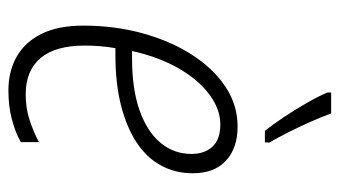

<svg xmlns="http://www.w3.org/2000/svg" viewBox="-197 -608 815 461"><g transform="rotate(90 210.5 -377.5)"><path d="M196.8 9.8Q151.4 9.8 116.2 -10Q81.1 -29.8 61.3 -69.6Q41.5 -109.4 41.5 -169.9Q41.5 -245.1 59.8 -311.8Q78.1 -378.4 110.8 -429.9Q143.6 -481.4 187.7 -511Q231.9 -540.5 283.7 -540.5Q335.4 -540.5 365.7 -512.7Q396 -484.9 396 -432.6Q396 -391.1 377.4 -356.7Q358.9 -322.3 322.3 -298.1Q285.6 -273.9 232.9 -260.5Q180.2 -247.1 112.3 -247.1H95.7Q92.8 -231.4 91.1 -212.4Q89.4 -193.4 89.4 -173.8Q89.4 -103 119.4 -67.4Q149.4 -31.7 206.5 -31.7Q239.3 -31.7 267.3 -40.8Q295.4 -49.8 321.3 -63.5V-20Q297.9 -6.8 266.6 1.5Q235.4 9.8 196.8 9.8ZM102.5 -287.1H121.1Q193.4 -287.1 244.4 -304.9Q295.4 -322.8 322.5 -355Q349.6 -387.2 349.6 -429.7Q349.6 -460.9 332.3 -480Q314.9 -499 278.8 -499Q242.2 -499 206.8 -472.7Q171.4 -446.3 144 -398.7Q116.7 -351.1 102.5 -287.1ZM294.4 -606Q279.3 -624.5 261.2 -651.6Q243.2 -678.7 227.1 -706.8Q210.9 -734.9 202.1 -756.3V-765.1H252.4Q261.7 -739.7 273.4 -713.4Q285.2 -687 297.6 -662.4Q310.1 -637.7 322.3 -616.7L321.8 -606Z"/></g></svg>

Font: Open Sans SemiCondensed Light
Style: Italic
Weight: 300
Width: 4
Italic angle: -12°
Designer: Monotype Design Team
Foundry: Monotype Imaging Inc.
Version: Version 3.000